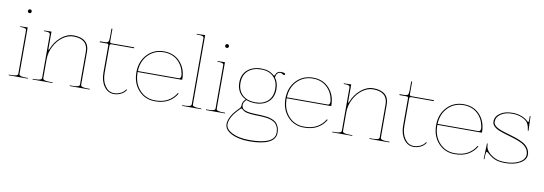

<svg xmlns="http://www.w3.org/2000/svg" viewBox="-69 -1254 5620 1985"><g transform="rotate(10 2741.5 -261.0)"><path d="M24.9 0V-7.3H44.9Q77.1 -7.3 94.5 -11.5Q111.8 -15.6 116 -21Q120.1 -26.4 120.1 -35.2V-487.3Q120.1 -501.5 108.2 -507.1Q96.2 -512.7 67.4 -512.7H55.2V-520H67.4L132.3 -521.5V-35.2Q132.3 -26.4 136.5 -21Q140.6 -15.6 158 -11.5Q175.3 -7.3 207.5 -7.3H225.1V0ZM110.8 -675.8Q105 -681.6 105 -689.9Q105 -698.2 110.8 -704.1Q116.7 -710 125 -710Q133.3 -710 139.2 -704.1Q145 -698.2 145 -689.9Q145 -681.6 139.2 -675.8Q133.3 -669.9 125 -669.9Q116.7 -669.9 110.8 -675.8Z M274.9 0V-7.3H294.9Q327.1 -7.3 344.5 -11.5Q361.8 -15.6 366 -21Q370.1 -26.4 370.1 -35.2V-487.3Q370.1 -501.5 358.2 -507.1Q346.2 -512.7 317.4 -512.7H305.2V-520H317.4L382.3 -521.5V-345.7Q382.3 -330.1 386.2 -330.1Q389.2 -330.1 394 -342.3Q424.3 -419.9 485.6 -471.2Q546.9 -522.5 615.2 -522.5Q695.3 -522.5 737.5 -486.6Q779.8 -450.7 779.8 -382.3V-35.2Q779.8 -26.4 783.9 -21Q788.1 -15.6 805.4 -11.5Q822.8 -7.3 855 -7.3H875V0H665V-7.3H692.4Q724.6 -7.3 741.9 -11.5Q759.3 -15.6 763.4 -21Q767.6 -26.4 767.6 -35.2V-380.9Q767.6 -444.8 729 -478Q690.4 -511.2 615.2 -511.2Q557.1 -511.2 503.2 -471.7Q449.2 -432.1 415.8 -366.9Q382.3 -301.8 382.3 -231V-35.2Q382.3 -26.4 386.5 -21Q390.6 -15.6 408 -11.5Q425.3 -7.3 457.5 -7.3H484.9V0Z M892.6 -500V-509.8H937.5Q970.2 -509.8 979 -520.5Q987.8 -531.2 987.8 -571.3V-660.2H997.6V-526.9Q997.6 -509.8 1015.6 -509.8H1252.4V-500H1015.6Q997.6 -500 997.6 -482.4V-194.8Q997.6 -113.3 1034.4 -60.3Q1071.3 -7.3 1127.9 -7.3Q1164.1 -7.3 1196.8 -22.9Q1229.5 -38.6 1248.5 -68.4L1256.3 -63.5Q1236.3 -31.2 1201.2 -14.4Q1166 2.4 1127.9 2.4Q1065.9 2.4 1025.4 -53.2Q984.9 -108.9 984.9 -194.8V-482.4Q984.9 -500 967.3 -500Z M1319.8 -259.8V-270.5Q1323.2 -380.9 1392.1 -451.7Q1460.9 -522.5 1564.5 -522.5Q1670.4 -522.5 1735.1 -451.4Q1799.8 -380.4 1799.8 -270Q1799.8 -265.1 1794.4 -265.1H1332V-259.8Q1332 -149.9 1395.8 -78.6Q1459.5 -7.3 1559.6 -7.3Q1640.1 -7.3 1694.6 -38.6Q1749 -69.8 1779.3 -123L1788.1 -118.2Q1756.8 -62.5 1699.7 -30Q1642.6 2.4 1559.6 2.4Q1454.6 2.4 1387.2 -72Q1319.8 -146.5 1319.8 -259.8ZM1332.5 -274.9H1761.7Q1784.2 -274.9 1784.2 -309.1Q1784.2 -317.4 1782.7 -324.2Q1767.6 -409.7 1709.7 -461.2Q1651.9 -512.7 1564.5 -512.7Q1468.3 -512.7 1402.6 -447.3Q1336.9 -381.8 1332.5 -274.9Z M1845.7 0V-7.3H1865.7Q1897.9 -7.3 1915.3 -11.5Q1932.6 -15.6 1936.8 -21Q1940.9 -26.4 1940.9 -35.2V-727.5Q1940.9 -741.2 1929.2 -746.8Q1917.5 -752.4 1888.2 -752.4H1865.7V-759.8H1888.2L1953.1 -761.7V-35.2Q1953.1 -26.4 1957.3 -21Q1961.4 -15.6 1978.8 -11.5Q1996.1 -7.3 2028.3 -7.3H2045.9V0Z M2095.7 0V-7.3H2115.7Q2147.9 -7.3 2165.3 -11.5Q2182.6 -15.6 2186.8 -21Q2190.9 -26.4 2190.9 -35.2V-487.3Q2190.9 -501.5 2179 -507.1Q2167 -512.7 2138.2 -512.7H2126V-520H2138.2L2203.1 -521.5V-35.2Q2203.1 -26.4 2207.3 -21Q2211.4 -15.6 2228.8 -11.5Q2246.1 -7.3 2278.3 -7.3H2295.9V0ZM2181.6 -675.8Q2175.8 -681.6 2175.8 -689.9Q2175.8 -698.2 2181.6 -704.1Q2187.5 -710 2195.8 -710Q2204.1 -710 2210 -704.1Q2215.8 -698.2 2215.8 -689.9Q2215.8 -681.6 2210 -675.8Q2204.1 -669.9 2195.8 -669.9Q2187.5 -669.9 2181.6 -675.8Z M2330.6 105.5Q2330.6 22 2437.5 -80.6Q2449.7 -92.8 2449.7 -117.7V-121.6Q2449.7 -148.4 2481 -179.7Q2435.5 -201.7 2410.6 -242.9Q2385.7 -284.2 2385.7 -339.8Q2385.7 -427.2 2442.1 -474.9Q2498.5 -522.5 2585.9 -522.5Q2667 -522.5 2717.8 -478.5Q2724.1 -473.1 2728 -473.1Q2731.9 -473.1 2734.9 -480Q2749.5 -522 2788.1 -522.5Q2837.4 -522.5 2837.4 -508.3Q2837.4 -503.4 2834.5 -500.2Q2831.5 -497.1 2827.1 -497.1Q2820.8 -497.1 2808.6 -504.9Q2796.4 -512.7 2787.1 -512.7Q2768.6 -512.7 2755.6 -497.8Q2742.7 -482.9 2739.3 -456.1Q2775.9 -409.7 2775.9 -339.8Q2775.9 -252.9 2722.7 -205.3Q2669.4 -157.7 2585.9 -157.7Q2530.3 -157.7 2490.2 -174.8Q2460 -145.5 2460 -121.6Q2460 -103 2466.3 -90.8Q2471.2 -81.5 2479.5 -74.7Q2487.8 -67.9 2501.2 -63.5Q2514.6 -59.1 2526.4 -56.2Q2538.1 -53.2 2558.6 -51.8Q2579.1 -50.3 2592.5 -49.6Q2606 -48.8 2631.6 -47.9Q2657.2 -46.9 2670.9 -46.4Q2703.6 -44.9 2727.8 -41.5Q2752 -38.1 2779.5 -28.3Q2807.1 -18.6 2824.7 -2.9Q2842.3 12.7 2854 40Q2865.7 67.4 2865.7 104.5Q2865.7 171.4 2794.7 205.8Q2723.6 240.2 2592.3 240.2Q2478.5 240.2 2404.5 202.6Q2330.6 165 2330.6 105.5ZM2340.8 105.5Q2340.8 157.7 2410.9 192.6Q2481 227.5 2592.3 227.5Q2722.2 227.5 2789.1 196.3Q2856 165 2856 104.5Q2856 70.3 2845.5 45.4Q2835 20.5 2818.6 6.1Q2802.2 -8.3 2776.6 -17.3Q2751 -26.4 2727.1 -29.8Q2703.1 -33.2 2670.4 -34.7Q2656.7 -35.2 2624.3 -36.1Q2591.8 -37.1 2575.7 -38.3Q2559.6 -39.6 2536.1 -42.7Q2512.7 -45.9 2497.3 -52.5Q2481.9 -59.1 2470.7 -69.8Q2459.5 -80.1 2455.6 -80.1Q2452.1 -80.1 2443.4 -72.3Q2340.8 27.3 2340.8 105.5ZM2398.4 -339.8Q2398.4 -260.3 2448.2 -213.9Q2498 -167.5 2585.9 -167.5Q2665.5 -167.5 2714.4 -212.4Q2763.2 -257.3 2763.2 -339.8Q2763.2 -418.9 2716.1 -465.8Q2668.9 -512.7 2585.9 -512.7Q2502 -512.7 2450.2 -467.8Q2398.4 -422.9 2398.4 -339.8Z M2884.3 -259.8V-270.5Q2887.7 -380.9 2956.5 -451.7Q3025.4 -522.5 3128.9 -522.5Q3234.9 -522.5 3299.6 -451.4Q3364.3 -380.4 3364.3 -270Q3364.3 -265.1 3358.9 -265.1H2896.5V-259.8Q2896.5 -149.9 2960.2 -78.6Q3023.9 -7.3 3124 -7.3Q3204.6 -7.3 3259 -38.6Q3313.5 -69.8 3343.8 -123L3352.5 -118.2Q3321.3 -62.5 3264.2 -30Q3207 2.4 3124 2.4Q3019 2.4 2951.7 -72Q2884.3 -146.5 2884.3 -259.8ZM2897 -274.9H3326.2Q3348.6 -274.9 3348.6 -309.1Q3348.6 -317.4 3347.2 -324.2Q3332 -409.7 3274.2 -461.2Q3216.3 -512.7 3128.9 -512.7Q3032.7 -512.7 2967 -447.3Q2901.4 -381.8 2897 -274.9Z M3421.4 0V-7.3H3441.4Q3473.6 -7.3 3491 -11.5Q3508.3 -15.6 3512.5 -21Q3516.6 -26.4 3516.6 -35.2V-487.3Q3516.6 -501.5 3504.6 -507.1Q3492.7 -512.7 3463.9 -512.7H3451.7V-520H3463.9L3528.8 -521.5V-345.7Q3528.8 -330.1 3532.7 -330.1Q3535.6 -330.1 3540.5 -342.3Q3570.8 -419.9 3632.1 -471.2Q3693.4 -522.5 3761.7 -522.5Q3841.8 -522.5 3884 -486.6Q3926.3 -450.7 3926.3 -382.3V-35.2Q3926.3 -26.4 3930.4 -21Q3934.6 -15.6 3951.9 -11.5Q3969.2 -7.3 4001.5 -7.3H4021.5V0H3811.5V-7.3H3838.9Q3871.1 -7.3 3888.4 -11.5Q3905.8 -15.6 3909.9 -21Q3914.1 -26.4 3914.1 -35.2V-380.9Q3914.1 -444.8 3875.5 -478Q3836.9 -511.2 3761.7 -511.2Q3703.6 -511.2 3649.7 -471.7Q3595.7 -432.1 3562.3 -366.9Q3528.8 -301.8 3528.8 -231V-35.2Q3528.8 -26.4 3533 -21Q3537.1 -15.6 3554.4 -11.5Q3571.8 -7.3 3604 -7.3H3631.3V0Z M4039.1 -500V-509.8H4084Q4116.7 -509.8 4125.5 -520.5Q4134.3 -531.2 4134.3 -571.3V-660.2H4144V-526.9Q4144 -509.8 4162.1 -509.8H4398.9V-500H4162.1Q4144 -500 4144 -482.4V-194.8Q4144 -113.3 4180.9 -60.3Q4217.8 -7.3 4274.4 -7.3Q4310.5 -7.3 4343.3 -22.9Q4376 -38.6 4395 -68.4L4402.8 -63.5Q4382.8 -31.2 4347.7 -14.4Q4312.5 2.4 4274.4 2.4Q4212.4 2.4 4171.9 -53.2Q4131.3 -108.9 4131.3 -194.8V-482.4Q4131.3 -500 4113.8 -500Z M4466.3 -259.8V-270.5Q4469.7 -380.9 4538.6 -451.7Q4607.4 -522.5 4710.9 -522.5Q4816.9 -522.5 4881.6 -451.4Q4946.3 -380.4 4946.3 -270Q4946.3 -265.1 4940.9 -265.1H4478.5V-259.8Q4478.5 -149.9 4542.2 -78.6Q4606 -7.3 4706.1 -7.3Q4786.6 -7.3 4841.1 -38.6Q4895.5 -69.8 4925.8 -123L4934.6 -118.2Q4903.3 -62.5 4846.2 -30Q4789.1 2.4 4706.1 2.4Q4601.1 2.4 4533.7 -72Q4466.3 -146.5 4466.3 -259.8ZM4479 -274.9H4908.2Q4930.7 -274.9 4930.7 -309.1Q4930.7 -317.4 4929.2 -324.2Q4914.1 -409.7 4856.2 -461.2Q4798.3 -512.7 4710.9 -512.7Q4614.7 -512.7 4549.1 -447.3Q4483.4 -381.8 4479 -274.9Z M5011.2 0 5017.1 -165H5024.4V-159.7Q5024.4 -101.6 5070.8 -63Q5108.9 -31.7 5145.8 -19.5Q5182.6 -7.3 5235.8 -7.3Q5325.2 -7.3 5383.1 -39.8Q5440.9 -72.3 5440.9 -122.1Q5440.9 -159.2 5418.9 -187.5Q5397 -215.8 5362.1 -233.2Q5327.1 -250.5 5284.7 -264.2Q5242.2 -277.8 5199.7 -289.8Q5157.2 -301.8 5122.3 -315.4Q5087.4 -329.1 5065.4 -350.6Q5043.5 -372.1 5043.5 -400.4Q5043.5 -453.6 5093.8 -488Q5144 -522.5 5221.2 -522.5Q5314.9 -522.5 5377.9 -472.2Q5381.3 -469.2 5386 -465.1Q5390.6 -460.9 5393.1 -459Q5395.5 -457 5397.5 -457Q5404.8 -457 5404.8 -480Q5404.8 -481 5404.5 -484.6Q5404.3 -488.3 5404.1 -498.3Q5403.8 -508.3 5403.3 -520H5411.6L5417 -370.1Q5417 -366.7 5413.1 -366.7Q5409.2 -366.7 5409.2 -370.1L5408.7 -374Q5399.9 -440.9 5372.1 -463.9Q5313 -512.7 5221.2 -512.7Q5149.4 -512.7 5102.8 -481Q5056.2 -449.2 5056.2 -400.4Q5056.2 -375.5 5078.1 -356.4Q5100.1 -337.4 5135 -324.7Q5169.9 -312 5212.4 -300.3Q5254.9 -288.6 5297.4 -274.2Q5339.8 -259.8 5374.8 -241.2Q5409.7 -222.7 5431.6 -192.1Q5453.6 -161.6 5453.6 -122.1Q5453.6 -68.4 5391.8 -33Q5330.1 2.4 5235.8 2.4Q5180.2 2.4 5141.1 -10.3Q5102.1 -22.9 5062.5 -56.2Q5037.6 -79.1 5031.2 -79.1Q5022 -79.1 5020.5 -46.9L5018.6 0Z"/></g></svg>

Font: Znikomit
Style: Regular
Weight: 100
Designer: gluk
Foundry: gluk
Version: Version 0.53